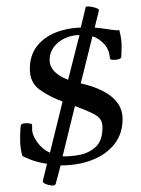

<svg xmlns="http://www.w3.org/2000/svg" viewBox="-20 -502 436 592"><path d="M152 64Q150 71 139.5 70Q129 69 120 65Q111 61 112 56L125 3Q109 1 90 -4.5Q71 -10 49 -21Q42 -44 42 -73Q42 -101 44 -115Q45 -120 53.5 -121.5Q62 -123 70.5 -121.5Q79 -120 79 -117V-103Q79 -86 94.5 -64Q110 -42 134 -31L173 -189Q134 -203 103 -225Q72 -247 72 -289Q72 -331 93.5 -359Q115 -387 151 -401.5Q187 -416 229 -417L244 -479Q245 -483 255.5 -482Q266 -481 276 -477.5Q286 -474 285 -470L272 -417Q302 -414 318.5 -411Q335 -408 348 -409Q352 -393 353.5 -381.5Q355 -370 355 -360Q355 -350 354.5 -341.5Q354 -333 354 -326Q353 -321 344.5 -319Q336 -317 327.5 -317.5Q319 -318 319 -322Q317 -349 301 -366.5Q285 -384 265 -390L229 -245Q358 -215 358 -135Q358 -90 333 -58Q308 -26 265 -9Q222 8 167 8ZM190 -256 225 -394Q186 -393 159.5 -371Q133 -349 133 -317Q133 -278 190 -256ZM173 -20Q197 -19 225.5 -24.5Q254 -30 275 -49Q296 -68 296 -109Q296 -124 289.5 -134Q283 -144 264.5 -153Q246 -162 211 -175Z"/></svg>

Font: Junicode SmExp
Style: Regular
Weight: 400
Width: 6
Designer: Peter S. Baker
Version: Version 2.205; ttfautohint (v1.8.4)